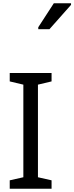

<svg xmlns="http://www.w3.org/2000/svg" viewBox="-20 -1164 458 1184"><path d="M298 0H40V-52L124 -71V-642L40 -662V-714H298V-662L214 -642V-71L298 -52ZM216 -984V-996L312 -1144H418V-1134L285 -984Z"/></svg>

Font: Noto Sans Tifinagh
Style: Regular
Weight: 400
Designer: JamraPatel
Foundry: JamraPatel LLC
Version: Version 2.004; ttfautohint (v1.8.4.7-5d5b)